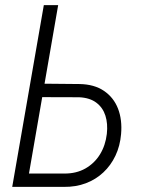

<svg xmlns="http://www.w3.org/2000/svg" viewBox="-20 -731 560 751"><path d="M135.3 -403.8 291 -402.3Q348.6 -401.4 386.7 -375.5Q424.8 -349.6 441.7 -305.9Q458.5 -262.2 453.6 -206.5Q449.7 -160.2 431.6 -122.1Q413.6 -84 384 -56.4Q354.5 -28.8 315.7 -14.2Q276.9 0.5 229.5 0H27.8L151.4 -710.9H207.5L93.3 -52.2H231.4Q278.3 -51.8 314 -72Q349.6 -92.3 371.1 -127.2Q392.6 -162.1 397.9 -207.5Q402.3 -247.1 392.3 -278.6Q382.3 -310.1 356.9 -329.3Q331.5 -348.6 289.6 -350.6L125.5 -351.1Z"/></svg>

Font: Roboto Condensed Light
Style: Italic
Weight: 300
Italic angle: -12°
Designer: Christian Robertson
Foundry: Google
Version: Version 3.0; 2020